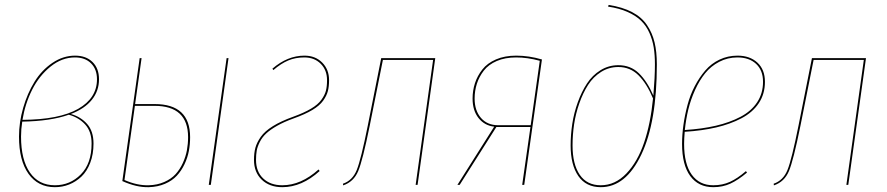

<svg xmlns="http://www.w3.org/2000/svg" viewBox="-20 -755 3620 784"><path d="M286.6 -527.8Q331.5 -527.8 357.9 -501.7Q384.3 -475.6 384.3 -431.2Q384.3 -383.8 355 -347.4Q325.7 -311 269.5 -289.6Q310.5 -277.8 336.2 -248.3Q361.8 -218.8 361.8 -168.9Q361.8 -125 348.4 -90.1Q335 -55.2 312.5 -33.9Q290 -12.7 262.5 -1.7Q234.9 9.3 204.1 9.3Q135.3 9.3 96.4 -45.2Q57.6 -99.6 57.6 -197.3Q57.6 -255.9 74.7 -314.9Q91.8 -374 121.1 -421.4Q150.4 -468.8 194.1 -498.3Q237.8 -527.8 286.6 -527.8ZM286.1 -520.5Q232.9 -520.5 186.5 -483.2Q140.1 -445.8 111.3 -388.7Q82.5 -331.5 71.8 -265.6Q222.2 -266.6 299.1 -310.5Q376 -354.5 376 -431.2Q376 -472.2 351.8 -496.3Q327.6 -520.5 286.1 -520.5ZM261.2 -286.6Q187 -260.3 70.8 -258.3Q65.9 -227.5 65.9 -197.3Q65.9 -102.5 102.1 -50.5Q138.2 1.5 204.1 1.5Q266.1 1.5 310.1 -43Q354 -87.4 354 -168.9Q354 -217.8 328.1 -246.3Q302.2 -274.9 261.2 -286.6Z M611.3 -330.1Q756.3 -330.1 756.3 -194.8Q756.3 -166 751.2 -138.7Q746.1 -111.3 733.4 -84.5Q720.7 -57.6 701.9 -37.4Q683.1 -17.1 653.6 -4.4Q624 8.3 587.4 9.3Q537.6 10.7 479.5 -15.6L550.3 -517.6H558.1L531.7 -330.1ZM905.3 -517.6H913.1L840.8 0H832.5ZM587.4 1.5Q622.6 0.5 650.9 -12Q679.2 -24.4 697 -43.9Q714.8 -63.5 726.6 -89.4Q738.3 -115.2 743.2 -141.4Q748 -167.5 748 -194.8Q748 -322.8 610.8 -322.8H530.8L488.3 -20Q540 2.9 587.4 1.5Z M1223.1 -527.8Q1267.6 -527.8 1295.7 -499.5Q1323.7 -471.2 1323.7 -427.7Q1323.7 -401.9 1318.8 -383.1Q1314 -364.3 1299.6 -344Q1285.2 -323.7 1255.4 -305.9Q1225.6 -288.1 1179.2 -271.5Q1139.6 -257.3 1111.3 -241.2Q1083 -225.1 1066.7 -209.7Q1050.3 -194.3 1040.8 -175.3Q1031.2 -156.2 1028.3 -139.9Q1025.4 -123.5 1025.4 -102.1Q1025.4 -54.2 1054.7 -26.4Q1084 1.5 1132.8 1.5Q1209 1.5 1280.8 -63L1285.2 -56.6Q1212.4 9.3 1132.8 9.3Q1080.6 9.3 1048.8 -21.2Q1017.1 -51.8 1017.1 -102.1Q1017.1 -130.4 1022.9 -151.9Q1028.8 -173.3 1044.9 -196.3Q1061 -219.2 1094 -239.7Q1127 -260.3 1177.2 -278.3Q1221.7 -294.4 1250 -311.3Q1278.3 -328.1 1292.2 -347.4Q1306.2 -366.7 1310.8 -384.5Q1315.4 -402.3 1315.4 -427.7Q1315.4 -468.8 1289.6 -494.6Q1263.7 -520.5 1222.7 -520.5Q1186.5 -520.5 1157 -508.1Q1127.4 -495.6 1096.2 -468.8L1092.3 -474.6Q1153.8 -527.8 1223.1 -527.8Z M1757.3 -517.6 1685.1 0H1677.2L1748.5 -510.3H1543.5L1489.7 -241.7Q1460.9 -99.6 1442.6 -56.2Q1424.3 -12.7 1381.3 2L1380.4 -4.9Q1419.4 -18.1 1436.8 -61Q1454.1 -104 1481.9 -242.7L1536.6 -517.6Z M2087.9 -527.8Q2139.6 -527.8 2192.9 -512.2L2120.6 0H2112.3L2146 -236.3H2006.8L1856.9 0H1847.7L1998 -237.8Q1958.5 -242.2 1934.1 -272.9Q1909.7 -303.7 1909.7 -352.5Q1909.7 -385.3 1919.4 -415.3Q1929.2 -445.3 1949.5 -471.2Q1969.7 -497.1 2005.4 -512.5Q2041 -527.8 2087.9 -527.8ZM2087.4 -520.5Q2042.5 -520.5 2008.5 -505.9Q1974.6 -491.2 1955.6 -466.6Q1936.5 -441.9 1927.2 -413.1Q1918 -384.3 1918 -352.5Q1918 -303.7 1943.8 -273.7Q1969.7 -243.7 2014.2 -243.7H2147L2184.1 -506.8Q2133.8 -520.5 2087.4 -520.5Z M2433.1 9.3Q2373 9.3 2341.6 -36.1Q2310.1 -81.5 2310.1 -161.1Q2310.1 -205.1 2316.9 -249.8Q2323.7 -294.4 2339.4 -337.6Q2355 -380.9 2377 -414.3Q2398.9 -447.8 2432.1 -468.3Q2465.3 -488.8 2504.9 -488.8Q2554.7 -488.8 2588.6 -456.1Q2622.6 -423.3 2647.9 -364.7Q2654.3 -439.5 2654.3 -491.7Q2654.3 -530.3 2649.4 -561Q2644.5 -591.8 2631.8 -620.6Q2619.1 -649.4 2597.9 -670.2Q2576.7 -690.9 2542.7 -706.1Q2508.8 -721.2 2462.9 -728L2465.3 -734.9Q2522 -726.1 2561 -705.6Q2600.1 -685.1 2621.8 -652.8Q2643.6 -620.6 2652.8 -582Q2662.1 -543.5 2662.1 -492.2Q2662.1 -256.3 2598.6 -123.5Q2535.2 9.3 2433.1 9.3ZM2433.1 1.5Q2491.7 1.5 2537.6 -46.4Q2583.5 -94.2 2610.1 -172.9Q2636.7 -251.5 2646.5 -353Q2621.1 -413.6 2587.2 -447.5Q2553.2 -481.4 2504.9 -481.4Q2466.3 -481.4 2434.3 -461.2Q2402.3 -440.9 2381.3 -408.2Q2360.4 -375.5 2345.5 -333Q2330.6 -290.5 2324.2 -247.3Q2317.9 -204.1 2317.9 -161.1Q2317.9 -84.5 2347.2 -41.5Q2376.5 1.5 2433.1 1.5Z M3103.5 -420.9Q3103.5 -371.6 3078.4 -333.7Q3053.2 -295.9 3007.6 -272Q2961.9 -248 2904.3 -234.6Q2846.7 -221.2 2775.9 -216.8Q2773.4 -188.5 2773.4 -167.5Q2773.4 -85 2804.7 -41.7Q2835.9 1.5 2892.6 1.5Q2930.2 1.5 2960.7 -12.5Q2991.2 -26.4 3025.9 -56.2L3030.3 -50.3Q2993.7 -19.5 2962.2 -5.1Q2930.7 9.3 2892.6 9.3Q2832 9.3 2798.6 -36.1Q2765.1 -81.5 2765.1 -167Q2765.1 -205.6 2770.8 -245.6Q2776.4 -285.6 2787.4 -326.7Q2798.3 -367.7 2817.1 -403.6Q2835.9 -439.5 2860.1 -467.5Q2884.3 -495.6 2918.2 -511.7Q2952.1 -527.8 2991.7 -527.8Q3042 -527.8 3072.8 -499.3Q3103.5 -470.7 3103.5 -420.9ZM2991.2 -520.5Q2951.2 -520.5 2917 -502.7Q2882.8 -484.9 2859.4 -455.8Q2835.9 -426.8 2818.1 -387.5Q2800.3 -348.1 2790.5 -307.6Q2780.8 -267.1 2776.4 -224.1Q2846.7 -228.5 2903.3 -241.7Q2960 -254.9 3003.9 -278.1Q3047.9 -301.3 3071.8 -337.6Q3095.7 -374 3095.7 -420.9Q3095.7 -467.8 3067.4 -494.1Q3039.1 -520.5 2991.2 -520.5Z M3516.1 -517.6 3443.8 0H3436L3507.3 -510.3H3302.2L3248.5 -241.7Q3219.7 -99.6 3201.4 -56.2Q3183.1 -12.7 3140.1 2L3139.2 -4.9Q3178.2 -18.1 3195.6 -61Q3212.9 -104 3240.7 -242.7L3295.4 -517.6Z"/></svg>

Font: Fira Sans Compressed Eight
Style: Italic
Weight: 100
Width: 3
Italic angle: -8°
Designer: Carrois Corporate & Edenspiekermann AG
Foundry: Carrois Corporate GbR & Edenspiekermann AG
Version: Version 4.203;PS 004.203;hotconv 1.0.88;makeotf.lib2.5.64775